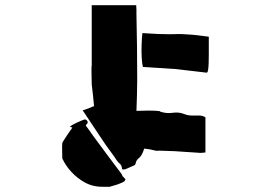

<svg xmlns="http://www.w3.org/2000/svg" viewBox="-20 -626 1040 743"><path d="M775 -36Q766 -35 759.5 -34.5Q753 -34 746 -35Q723 -36 700.5 -38Q678 -40 655 -41Q640 -42 625.5 -42Q611 -42 596 -43Q592 -43 589 -42.5Q586 -42 582 -43Q571 -46 560 -48Q549 -50 538 -51Q535 -41 530 -30.5Q525 -20 515 -12Q511 -8 508.5 -4Q506 0 505 5Q505 12 497 15Q489 18 481 22Q473 26 465 29Q461 30 456.5 30Q452 30 452 25Q451 14 444 8Q437 2 432 -5Q422 -21 410.5 -36Q399 -51 388 -67Q366 -99 344.5 -132Q323 -165 300 -199Q309 -202 316.5 -204.5Q324 -207 331 -210Q334 -212 337 -213Q340 -214 344 -215Q340 -259 335 -299Q334 -328 334 -350.5Q334 -373 335 -373V-606H507Q508 -597 508 -588.5Q508 -580 508 -572Q511 -443 511 -313Q511 -285 510 -256Q509 -227 508 -197Q531 -198 552.5 -198Q574 -198 588 -197Q602 -196 600 -194Q624 -186 648 -189.5Q672 -193 692 -185Q707 -179 721.5 -179Q736 -179 750 -179Q764 -179 775 -172ZM788 -416Q788 -400 787.5 -382.5Q787 -365 785 -354Q783 -343 778 -345Q748 -348 718 -352Q688 -356 657 -359Q626 -361 595 -363Q564 -365 533 -367Q530 -377 528.5 -401.5Q527 -426 528 -453Q529 -480 531 -498Q552 -497 573 -495.5Q594 -494 615 -494Q637 -493 658.5 -494Q680 -495 702 -493Q723 -492 744.5 -489.5Q766 -487 788 -484ZM399 97H384Q342 98 311 81.5Q280 65 256 39Q234 15 222 -11Q221 -12 221 -16Q221 -30 220.5 -44Q220 -58 221 -72Q222 -76 225 -80Q228 -84 230 -88Q237 -99 244.5 -110Q252 -121 260 -132Q257 -134 250 -135Q253 -137 255 -139Q257 -141 259 -142Q268 -147 277.5 -151.5Q287 -156 297 -160Q302 -162 306.5 -163.5Q311 -165 316 -160Q324 -152 314 -144Q314 -144 312 -140Q319 -131 326 -121Q333 -111 340 -101Q367 -64 394 -28Q421 8 448 44Q450 46 451 48.5Q452 51 453 53Q455 57 458.5 60Q462 63 466 68Q465 69 464 71.5Q463 74 461 76Q455 80 448 82.5Q441 85 434 88Q427 90 420.5 92Q414 94 407 96Q405 97 399 97Z"/></svg>

Font: Palette Mosaic
Style: Regular
Weight: 400
Designer: Shibuyafont
Version: Version 1.001